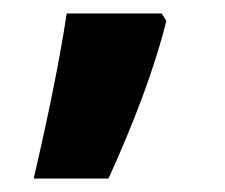

<svg xmlns="http://www.w3.org/2000/svg" viewBox="-20 -380 334 285"><path d="M220 -360 227 -349Q214 -297 191.5 -236.5Q169 -176 141 -115H30Q45 -179 58 -243Q71 -307 79 -360Z"/></svg>

Font: Noto Sans Khmer UI ExtraCondensed
Style: Bold
Weight: 700
Width: 2
Designer: Danh Hong and the Monotype Design Team
Foundry: Monotype Imaging Inc.
Version: Version 2.002; ttfautohint (v1.8.4.7-5d5b)